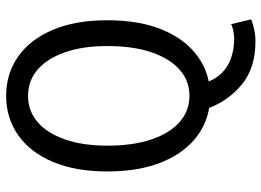

<svg xmlns="http://www.w3.org/2000/svg" viewBox="-136 -572 871 640"><g transform="rotate(-90 300.0 -252.5)"><path d="M300 12Q226 12 169 -29Q112 -70 80 -146.5Q48 -223 48 -331Q48 -437 80 -512.5Q112 -588 169 -628Q226 -668 300 -668Q374 -668 431 -628Q488 -588 520 -512.5Q552 -437 552 -331Q552 -223 520 -146.5Q488 -70 431 -29Q374 12 300 12ZM300 -57Q350 -57 387 -89.5Q424 -122 445 -183Q466 -244 466 -331Q466 -413 445 -472.5Q424 -532 387 -563.5Q350 -595 300 -595Q250 -595 213 -563.5Q176 -532 155 -472.5Q134 -413 134 -331Q134 -244 155 -183Q176 -122 213 -89.5Q250 -57 300 -57ZM481 163Q392 163 336.5 116.5Q281 70 257 1L343 -6Q353 26 373.5 48Q394 70 424 81Q454 92 490 92Q505 92 518 89Q531 86 539 82L555 149Q539 155 520.5 159Q502 163 481 163Z"/></g></svg>

Font: Source Code Pro
Style: Regular
Weight: 400
Monospace: yes
Designer: Paul D. Hunt, Teo Tuominen
Foundry: Adobe Systems Incorporated
Version: Version 1.018;hotconv 1.0.116;makeotfexe 2.5.65601